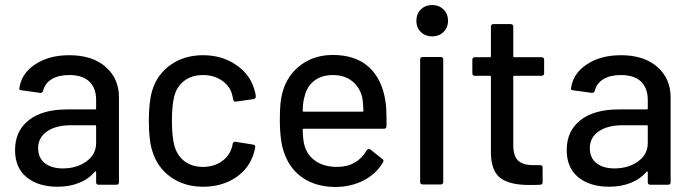

<svg xmlns="http://www.w3.org/2000/svg" viewBox="-20 -736 2754 765"><path d="M40 -138Q40 -214 94.5 -257Q149 -300 247 -300H359Q363 -300 363 -304V-338Q363 -385 336 -411Q309 -437 256 -437Q213 -437 186 -420.5Q159 -404 152 -375Q149 -365 140 -366L67 -376Q55 -377 57 -384Q65 -443 120 -479.5Q175 -516 256 -516Q348 -516 401 -469.5Q454 -423 454 -348V-10Q454 0 444 0H373Q363 0 363 -10V-50Q363 -52 361 -53Q359 -54 358 -52Q334 -23 295.5 -7.5Q257 8 209 8Q133 8 86.5 -29.5Q40 -67 40 -138ZM230 -65Q286 -65 324.5 -93Q363 -121 363 -166V-233Q363 -237 359 -237H263Q203 -237 167.5 -212.5Q132 -188 132 -146Q132 -107 158.5 -86Q185 -65 230 -65Z M587 -134Q573 -176 573 -256Q573 -331 587 -377Q607 -441 661 -478.5Q715 -516 789 -516Q863 -516 918.5 -479Q974 -442 992 -384Q999 -363 999 -352V-350Q999 -343 990 -341L919 -331H917Q911 -331 909 -340L906 -354Q899 -390 866.5 -413.5Q834 -437 789 -437Q744 -437 714 -414Q684 -391 674 -351Q665 -315 665 -255Q665 -194 674 -159Q684 -118 714 -94.5Q744 -71 789 -71Q832 -71 864 -93.5Q896 -116 905 -153L907 -162Q909 -173 919 -171L988 -160Q997 -159 997 -151Q997 -146 993 -132Q976 -67 920.5 -29.5Q865 8 789 8Q715 8 661 -30Q607 -68 587 -134Z M1114 -122Q1095 -170 1095 -258Q1095 -299 1097.5 -324Q1100 -349 1106 -370Q1125 -437 1178.5 -477Q1232 -517 1306 -517Q1397 -517 1450 -468.5Q1503 -420 1516 -331Q1520 -306 1520 -261V-234Q1520 -223 1510 -223H1190Q1186 -223 1186 -219Q1187 -178 1193 -157Q1204 -117 1238 -94Q1272 -71 1323 -71Q1363 -71 1393 -88Q1423 -105 1441 -137Q1444 -141 1448 -142Q1452 -143 1456 -140L1503 -103Q1511 -98 1506 -89Q1479 -43 1428.5 -17Q1378 9 1314 9Q1240 8 1188.5 -26Q1137 -60 1114 -122ZM1190 -291H1424Q1428 -291 1428 -295Q1427 -329 1423 -349Q1412 -391 1381.5 -414Q1351 -437 1306 -437Q1262 -437 1232.5 -414.5Q1203 -392 1194 -353Q1187 -333 1186 -295Q1186 -291 1190 -291Z M1654 -11V-499Q1654 -509 1665 -509H1735Q1746 -509 1746 -499V-11Q1746 -1 1735 -1H1665Q1654 -1 1654 -11ZM1702 -716Q1729 -716 1747 -698.5Q1765 -681 1765 -653Q1765 -626 1747 -608.5Q1729 -591 1702 -591Q1675 -591 1657 -608.5Q1639 -626 1639 -653Q1639 -681 1657 -698.5Q1675 -716 1702 -716Z M1936 -127V-429Q1936 -434 1932 -434H1872Q1862 -434 1862 -444V-498Q1862 -508 1872 -508H1932Q1936 -508 1936 -513V-630Q1936 -640 1947 -640H2014Q2025 -640 2025 -630V-513Q2025 -508 2029 -508H2137Q2148 -508 2148 -498V-444Q2148 -434 2137 -434H2029Q2025 -434 2025 -429V-159Q2025 -115 2044 -96.5Q2063 -78 2104 -78H2132Q2142 -78 2142 -68V-10Q2142 0 2132 0Q2119 1 2088 1Q2010 1 1973.5 -27Q1937 -55 1936 -127Z M2238 -138Q2238 -214 2292.5 -257Q2347 -300 2445 -300H2557Q2561 -300 2561 -304V-338Q2561 -385 2534 -411Q2507 -437 2454 -437Q2411 -437 2384 -420.5Q2357 -404 2350 -375Q2347 -365 2338 -366L2265 -376Q2253 -377 2255 -384Q2263 -443 2318 -479.5Q2373 -516 2454 -516Q2546 -516 2599 -469.5Q2652 -423 2652 -348V-10Q2652 0 2642 0H2571Q2561 0 2561 -10V-50Q2561 -52 2559 -53Q2557 -54 2556 -52Q2532 -23 2493.5 -7.5Q2455 8 2407 8Q2331 8 2284.5 -29.5Q2238 -67 2238 -138ZM2428 -65Q2484 -65 2522.5 -93Q2561 -121 2561 -166V-233Q2561 -237 2557 -237H2461Q2401 -237 2365.5 -212.5Q2330 -188 2330 -146Q2330 -107 2356.5 -86Q2383 -65 2428 -65Z"/></svg>

Font: Barlow GEO Medium
Style: Regular
Weight: 500
Designer: Jeremy Tribby
Foundry: Tribby Type
Version: Version 1.408